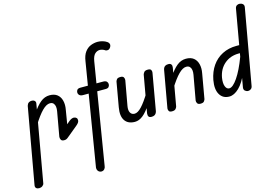

<svg xmlns="http://www.w3.org/2000/svg" viewBox="-179 -1065 2492 1715"><g transform="rotate(-15 1067.5 -208.0)"><path d="M315 0Q293 0 286 -14Q279 -28 281 -42L321 -267Q325 -289 322.5 -308Q320 -327 309 -339.5Q298 -352 276 -352Q244 -352 205 -313Q166 -274 115 -192L131 -301Q170 -360 208 -391Q246 -422 292 -422Q336 -422 362.5 -401Q389 -380 398.5 -342.5Q408 -305 399 -258L378 -131L405 -154Q430 -174 450 -173Q464 -172 473 -163.5Q482 -155 481 -140Q481 -129 473 -118Q465 -107 450 -95L353 -15Q345 -8 336.5 -4Q328 0 315 0ZM-11 356Q-29 356 -38.5 346.5Q-48 337 -45 320L80 -381Q82 -389 87 -397.5Q92 -406 102 -411Q112 -416 125 -416Q143 -416 153 -406Q163 -396 159 -378L35 323Q33 336 20 346Q7 356 -11 356Z M563 356Q549 355 540 347Q531 339 528 329Q525 319 526 309L681 -631Q689 -686 712 -716.5Q735 -747 766.5 -759.5Q798 -772 831 -772Q852 -772 875 -765.5Q898 -759 915 -747Q925 -741 930.5 -728.5Q936 -716 927 -698Q916 -679 901.5 -677Q887 -675 879 -680Q870 -687 856.5 -692Q843 -697 830 -697Q805 -697 785 -678.5Q765 -660 757 -613L604 318Q603 332 592.5 344Q582 356 563 356ZM581 -346Q560 -346 549 -356.5Q538 -367 538 -382Q538 -396 546.5 -406Q555 -416 576 -416H787Q809 -416 819 -406Q829 -396 829 -382Q829 -367 820.5 -356.5Q812 -346 792 -346Z M969 5Q905 5 876.5 -37.5Q848 -80 862 -158L902 -386Q904 -394 912 -405Q920 -416 946 -416Q969 -416 976 -403Q983 -390 981 -377L940 -149Q933 -110 945.5 -88Q958 -66 985 -66Q1014 -66 1050.5 -104.5Q1087 -143 1136 -224L1120 -115Q1079 -52 1043 -23.5Q1007 5 969 5ZM1123 0Q1104 0 1097 -10.5Q1090 -21 1092 -40L1153 -383Q1155 -391 1164 -403.5Q1173 -416 1199 -416Q1223 -416 1229 -404Q1235 -392 1233 -380L1173 -38Q1171 -29 1165.5 -20Q1160 -11 1150 -5.5Q1140 0 1123 0Z M1313 0Q1290 0 1284 -12Q1278 -24 1279 -35L1340 -378Q1342 -388 1347 -396.5Q1352 -405 1362 -410.5Q1372 -416 1389 -416Q1408 -416 1415.5 -405Q1423 -394 1420 -376L1359 -33Q1358 -26 1348.5 -13Q1339 0 1313 0ZM1576 0Q1554 0 1546.5 -13.5Q1539 -27 1541 -39L1582 -267Q1586 -289 1583.5 -308Q1581 -327 1570 -339.5Q1559 -352 1537 -352Q1505 -352 1466 -313Q1427 -274 1376 -192L1392 -301Q1431 -360 1469 -391Q1507 -422 1553 -422Q1597 -422 1623.5 -401Q1650 -380 1659.5 -342.5Q1669 -305 1660 -258L1620 -30Q1618 -23 1610 -11.5Q1602 0 1576 0Z M1842 5Q1782 5 1754 -43.5Q1726 -92 1741 -175Q1755 -249 1792.5 -303Q1830 -357 1888 -386.5Q1946 -416 2018 -416H2069L2058 -345H2022Q1943 -345 1889 -299Q1835 -253 1821 -175Q1813 -125 1824.5 -95.5Q1836 -66 1860 -66Q1893 -66 1938 -131.5Q1983 -197 2027 -314L2016 -174Q1979 -84 1933 -39.5Q1887 5 1842 5ZM2017 0Q2002 0 1989 -10.5Q1976 -21 1979 -42L2102 -742Q2106 -759 2118 -766Q2130 -773 2143 -772Q2160 -771 2172 -760.5Q2184 -750 2181 -731L2057 -34Q2054 -17 2042.5 -8.5Q2031 0 2017 0Z"/></g></svg>

Font: Edu VIC WA NT Beginner Medium
Style: Regular
Weight: 500
Designer: Tina and Corey Anderson
Foundry: Google for Education
Version: Version 1.003